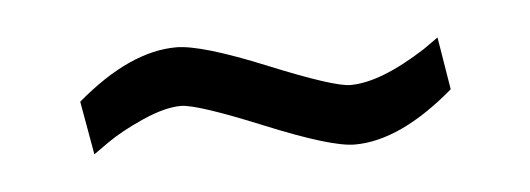

<svg xmlns="http://www.w3.org/2000/svg" viewBox="-26 -371 613 222"><g transform="rotate(-5 280.0 -260.0)"><path d="M379 -195Q352 -195 276.5 -226Q201 -257 182.5 -257Q164 -257 138 -245.5Q112 -234 95 -222L78 -210L67 -272Q129 -325 183 -325Q212 -325 286.5 -294.5Q361 -264 380 -264Q415 -264 468 -298L485 -310L495 -249Q432 -195 379 -195Z"/></g></svg>

Font: Titillium Web[RUS by Daymarius]
Style: Regular
Weight: 400
Designer: Cyrillization by Daymarius
Foundry: Cyrillization by Daymarius
Version: Version 1.002 September 11, 2018